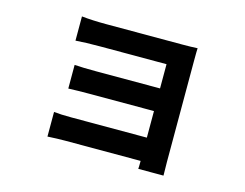

<svg xmlns="http://www.w3.org/2000/svg" viewBox="-90 -708 1181 927"><g transform="rotate(15 500.0 -244.5)"><path d="M791 -495.1V6.8Q791 14.6 791.5 40.5Q792 66.4 792 75.2H666Q667 66.4 667 35.2H288.1Q252 35.2 202.1 38.1V-85Q235.4 -81.1 289.1 -81.1H667V-213.9H347.7Q286.1 -213.9 239.3 -211.9V-330.1Q279.3 -327.1 347.7 -327.1H667V-448.2H336.9Q261.7 -448.2 212.9 -444.3V-565.4Q265.6 -559.6 336.9 -559.6H714.8Q760.7 -559.6 792 -561.5Q791 -548.8 791 -495.1Z"/></g></svg>

Font: Gen Shin Gothic Bold
Style: Bold
Weight: 700
Designer: [Source Han Sans]
Ryoko NISHIZUKA  (kana & ideographs); Paul D. Hunt (Latin, Greek & Cyrillic); Wenlong ZHANG  (bopomofo
Version: Version 1.002.20150607